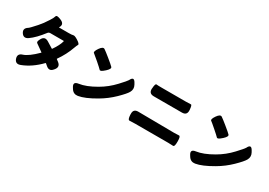

<svg xmlns="http://www.w3.org/2000/svg" viewBox="15 -1798 3970 2837"><g transform="rotate(30 2000.0 -379.5)"><path d="M317 63Q238 94 211 18Q185 -59 266 -84Q353 -111 488 -245Q492 -249 488 -252Q399 -318 370 -336Q341 -354 382 -419Q422 -483 493 -438L593 -376Q598 -373 601 -378Q673 -482 692 -558Q693 -563 688 -563H456Q436 -563 423 -547Q314 -405 222 -341Q153 -293 110 -358Q67 -423 139 -468Q159 -480 247 -579Q302 -640 359 -731Q394 -785 402.5 -816Q411 -847 492 -812Q575 -776 530 -704Q527 -700 532 -700H693Q750 -700 771 -706.5Q792 -713 847 -679Q914 -637 902 -617Q890 -597 875 -555Q825 -413 735 -286Q732 -281 737 -278L770 -253Q838 -202 785 -136L778 -128Q725 -61 661 -117L628 -145Q623 -149 619 -144Q478 2 317 63Z M1276 37Q1204 48 1165 -13L1153 -32Q1101 -112 1196 -125Q1315 -141 1475 -234Q1605 -309 1708 -420Q1804 -523 1814 -543Q1857 -634 1904 -549L1918 -524Q1951 -463 1917 -403Q1891 -356 1789 -256.5Q1687 -157 1562 -84Q1387 19 1276 37ZM1443 -495Q1381 -438 1363 -458Q1345 -478 1266.5 -546.5Q1188 -615 1166 -630.5Q1144 -646 1191 -715Q1238 -783 1272 -760Q1306 -737 1382 -675Q1467 -606 1489.5 -582Q1512 -558 1450 -501Z M2087 -110V-124Q2083 -209 2168 -208L2779 -202Q2835 -202 2862.5 -205Q2890 -208 2890 -121V-112Q2891 -25 2861.5 -28Q2832 -31 2779 -31H2219Q2152 -31 2121.5 -28Q2091 -25 2087 -110ZM2251 -519Q2165 -519 2170 -605L2171 -608Q2176 -694 2198 -691Q2220 -688 2293 -688H2699Q2766 -688 2785.5 -690.5Q2805 -693 2811 -608V-605Q2817 -519 2731 -519Z M3276 37Q3204 48 3165 -13L3153 -32Q3101 -112 3196 -125Q3315 -141 3475 -234Q3605 -309 3708 -420Q3804 -523 3814 -543Q3857 -634 3904 -549L3918 -524Q3951 -463 3917 -403Q3891 -356 3789 -256.5Q3687 -157 3562 -84Q3387 19 3276 37ZM3443 -495Q3381 -438 3363 -458Q3345 -478 3266.5 -546.5Q3188 -615 3166 -630.5Q3144 -646 3191 -715Q3238 -783 3272 -760Q3306 -737 3382 -675Q3467 -606 3489.5 -582Q3512 -558 3450 -501Z"/></g></svg>

Font: Resource Han Rounded KR Heavy
Style: Regular
Weight: 900
Designer: Cyano Hao (round all glyphs); Ryoko NISHIZUKA 西塚涼子 (kana, bopomofo & ideographs); Paul D. Hunt (Latin, Greek & Cyrillic)
Foundry: Cyano Hao
Version: 0.990